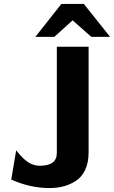

<svg xmlns="http://www.w3.org/2000/svg" viewBox="-20 -932 578 973"><path d="M159 -745 291 -912H405L538 -745H443L348 -829L255 -745ZM37 -22 62 -170Q103 -117 139 -101Q160 -92 182 -92Q268 -92 268 -157V-695H429V-160Q429 -108 411.5 -71Q394 -34 364 -15Q334 4 301.5 12.5Q269 21 231 21Q133 21 37 -22Z"/></svg>

Font: Coval
Style: Black
Weight: 1000
Foundry: Context Ltd
Version: Version 001.000